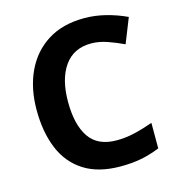

<svg xmlns="http://www.w3.org/2000/svg" viewBox="-109 -818 854 923"><g transform="rotate(-15 318.5 -357.0)"><path d="M393 -598Q306 -598 260 -533Q214 -468 214 -355Q214 -241 256.5 -178.5Q299 -116 393 -116Q437 -116 480.5 -126Q524 -136 575 -154V-27Q528 -8 482 1Q436 10 379 10Q269 10 197.5 -35.5Q126 -81 92 -163.5Q58 -246 58 -356Q58 -464 97 -547Q136 -630 210.5 -677Q285 -724 393 -724Q446 -724 499.5 -710.5Q553 -697 602 -674L553 -551Q513 -570 472.5 -584Q432 -598 393 -598Z"/></g></svg>

Font: Noto Sans Gurmukhi
Style: Bold
Weight: 700
Designer: Jelle Bosma - Monotype Design Team
Foundry: Monotype Imaging Inc.
Version: Version 2.004; ttfautohint (v1.8.4.7-5d5b)